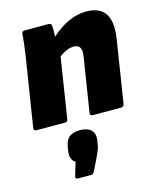

<svg xmlns="http://www.w3.org/2000/svg" viewBox="-119 -594 789 965"><g transform="rotate(-15 276.0 -112.0)"><path d="M28 0Q12 0 14 -15L70 -369Q75 -402 78.5 -430.5Q82 -459 84 -485Q84 -500 99 -500H224Q238 -500 239 -485Q241 -462 239 -430Q330 -512 422 -512Q562 -512 535 -340L484 -15Q481 0 469 0H321Q305 0 307 -15L352 -300Q361 -358 316 -358Q281 -358 240 -327L191 -15Q190 -8 187 -4Q184 0 176 0ZM166 288Q150 288 155 272L176 203Q162 197 156 180Q150 163 154 141L157 122Q163 86 182.5 71Q202 56 238 56Q275 56 294.5 74Q314 92 309 126L306 147Q304 161 299.5 173Q295 185 287 202L253 273Q246 288 235 288Z"/></g></svg>

Font: Sofia Sans ExtraBlack
Style: Italic
Weight: 1000
Italic angle: -9°
Designer: Botio Nikoltchev, Ani Petrova
Foundry: lettersoup
Version: Version 4.100; ttfautohint (v1.8.4.7-5d5b)